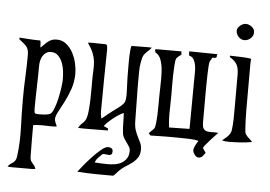

<svg xmlns="http://www.w3.org/2000/svg" viewBox="-58 -735 1489 1059"><g transform="rotate(5 686.0 -205.0)"><path d="M230 -478Q260 -478 282.5 -460Q305 -442 319.5 -415Q334 -388 341 -357Q348 -326 348 -301Q348 -254 334 -214Q320 -174 303 -141Q286 -108 272 -82.5Q258 -57 258 -41Q258 -30 263 -20.5Q268 -11 271 0Q251 2 230 1Q209 0 189 0Q165 0 141 3V84L142 176Q142 191 146 199Q150 207 155.5 213Q161 219 166 225.5Q171 232 174 243Q162 245 150.5 245Q139 245 127 245H66Q55 245 43 245Q31 245 20 243Q27 233 34.5 228Q42 223 49 218Q56 213 61 205Q66 197 68 182Q78 105 75 23.5Q72 -58 72 -136Q72 -198 75 -258.5Q78 -319 78 -381Q78 -398 74 -409.5Q70 -421 62.5 -429Q55 -437 45.5 -444.5Q36 -452 24 -462V-471Q53 -469 81.5 -467Q110 -465 139 -465Q143 -456 142.5 -446Q142 -436 144 -426Q155 -436 163.5 -445Q172 -454 181.5 -461.5Q191 -469 202.5 -473.5Q214 -478 230 -478ZM141 -87Q141 -65 146 -62Q151 -59 170 -59Q184 -59 197.5 -60Q211 -61 225 -65Q238 -69 248.5 -95Q259 -121 266.5 -154Q274 -187 278 -217.5Q282 -248 282 -261Q282 -280 279.5 -305Q277 -330 268.5 -352.5Q260 -375 244.5 -391Q229 -407 204 -407Q188 -407 176.5 -399Q165 -391 158 -379Q151 -367 148 -352.5Q145 -338 145 -325Q145 -265 143 -206Q141 -147 141 -87Z M740 -480 755 -479Q750 -471 743 -465Q736 -459 729.5 -452.5Q723 -446 717.5 -439Q712 -432 709 -423Q698 -385 697.5 -343.5Q697 -302 697 -264Q697 -216 698.5 -168Q700 -120 700 -72Q700 -39 707 -18.5Q714 2 722.5 18.5Q731 35 738 50Q745 65 745 86Q745 113 733.5 130.5Q722 148 705 161Q688 174 669 185.5Q650 197 634 213Q626 221 619.5 229Q613 237 605 243Q555 243 505.5 242.5Q456 242 406 238Q415 226 435.5 201Q456 176 479.5 151Q503 126 526 107Q549 88 564 88Q575 88 582.5 93Q590 98 590 110Q590 122 585 126.5Q580 131 572.5 131Q565 131 557.5 129.5Q550 128 544 128Q542 128 539 129Q536 130 534 131Q523 142 512.5 153Q502 164 497 179Q533 182 570 182Q591 182 611.5 178.5Q632 175 648 165Q664 155 674 139Q684 123 684 97Q684 86 677.5 75.5Q671 65 662.5 53.5Q654 42 646.5 29Q639 16 638 0Q635 -27 635 -53.5Q635 -80 633 -107Q621 -102 606 -92.5Q591 -83 576.5 -71.5Q562 -60 549 -47.5Q536 -35 529 -25Q536 -23 542 -19.5Q548 -16 554 -14V-3L443 -2Q429 -2 416 -2Q403 -2 389 -3Q398 -20 412 -32Q426 -44 432 -62Q437 -77 439.5 -104Q442 -131 443 -160.5Q444 -190 444 -218Q444 -246 444 -263Q444 -301 445.5 -327Q447 -353 444.5 -375.5Q442 -398 433 -421Q424 -444 402 -476Q410 -477 417.5 -477Q425 -477 433 -477L498 -476Q508 -476 509.5 -465.5Q511 -455 511 -448Q510 -361 508.5 -275.5Q507 -190 507 -103Q507 -83 513 -65Q553 -99 577.5 -116.5Q602 -134 615.5 -145.5Q629 -157 634 -168Q639 -179 639.5 -200.5Q640 -222 638 -259Q636 -296 636 -360Q636 -372 636 -388Q636 -404 636.5 -420.5Q637 -437 638.5 -452.5Q640 -468 643 -479Z M780 -8Q787 -16 795 -23Q803 -30 809 -38Q813 -44 815.5 -67Q818 -90 819 -118Q820 -146 820 -171Q820 -196 820 -205Q820 -237 821.5 -276.5Q823 -316 821 -352.5Q819 -389 809 -417Q799 -445 777 -455Q779 -455 778 -457.5Q777 -460 775.5 -463.5Q774 -467 775 -470Q776 -473 783 -473H920L922 -455Q914 -450 907 -444Q900 -438 894 -431H895Q890 -421 888.5 -394.5Q887 -368 886 -336.5Q885 -305 885.5 -276Q886 -247 886 -232Q886 -187 884.5 -140.5Q883 -94 889 -49H891Q919 -49 946.5 -50Q974 -51 1002 -51Q1002 -121 1003 -190Q1004 -259 1004 -329Q1004 -343 1004.5 -363Q1005 -383 1002 -401.5Q999 -420 990.5 -435Q982 -450 964 -454L963 -477Q1002 -477 1041.5 -476Q1081 -475 1120 -475Q1117 -471 1117 -468.5Q1117 -466 1117 -463.5Q1117 -461 1116.5 -459Q1116 -457 1112 -454L1093 -453L1080 -430Q1078 -423 1076.5 -404.5Q1075 -386 1074.5 -360.5Q1074 -335 1073.5 -306.5Q1073 -278 1073 -251.5Q1073 -225 1073 -204Q1073 -183 1073 -174V-95Q1073 -70 1079.5 -59.5Q1086 -49 1098 -46Q1110 -43 1126.5 -44Q1143 -45 1162 -43Q1157 -38 1145 -25Q1133 -12 1119.5 2.5Q1106 17 1095.5 30.5Q1085 44 1085 48L1102 73Q1095 83 1087 92.5Q1079 102 1065 102Q1053 102 1043 88.5Q1033 75 1033 64Q1033 53 1041.5 36.5Q1050 20 1057 11Q1051 8 1032.5 6Q1014 4 988 3.5Q962 3 932 2.5Q902 2 874 2.5Q846 3 823.5 3.5Q801 4 790 4Z M1261 -655Q1278 -655 1294 -643Q1310 -631 1310 -612Q1310 -592 1294.5 -578.5Q1279 -565 1260 -565Q1242 -565 1228 -580Q1214 -595 1214 -613Q1214 -629 1230 -642Q1246 -655 1261 -655ZM1189 -473Q1199 -472 1216 -472Q1233 -472 1251 -471Q1269 -470 1284.5 -469Q1300 -468 1307 -465Q1305 -451 1305 -436.5Q1305 -422 1305 -408V-213Q1305 -205 1305 -180.5Q1305 -156 1306 -129Q1307 -102 1308.5 -79Q1310 -56 1313 -51Q1321 -38 1332 -29Q1343 -20 1352 -9Q1320 -3 1287 -1Q1254 1 1222 1Q1202 1 1187 -3Q1194 -11 1202 -17Q1210 -23 1216.5 -30Q1223 -37 1228 -45Q1233 -53 1235 -65Q1239 -96 1239.5 -127Q1240 -158 1240 -189V-374Q1240 -407 1229 -427.5Q1218 -448 1189 -465Z"/></g></svg>

Font: Germanica
Style: Regular
Weight: 400
Designer: Peter Wiegel
Foundry: Peter Wiegel